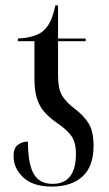

<svg xmlns="http://www.w3.org/2000/svg" viewBox="-20 -678 401 708"><path d="M171 10Q102 10 66 -23.5Q30 -57 30 -103Q30 -132 46 -144Q62 -156 83 -156Q83 -75 104 -37.5Q125 0 174 0Q260 0 260 -111Q260 -155 241.5 -179Q223 -203 191 -224Q164 -243 145.5 -263Q127 -283 117 -312.5Q107 -342 107 -387V-526H46V-536Q73 -537 97.5 -543.5Q122 -550 137 -562Q156 -578 166.5 -601Q177 -624 184 -658H194V-536H296V-526H194V-402Q194 -350 209 -325.5Q224 -301 253 -279Q288 -253 306.5 -223.5Q325 -194 325 -141Q325 -64 284 -27Q243 10 171 10Z"/></svg>

Font: Noto Serif Display ExtraCondensed
Style: Regular
Weight: 400
Width: 2
Designer: Monotype Design Team
Foundry: Monotype Imaging Inc.
Version: Version 2.009